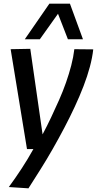

<svg xmlns="http://www.w3.org/2000/svg" viewBox="-20 -810 528 1046"><path d="M385 -542 488 -541Q483 -496 469.5 -445.5Q456 -395 435 -340.5Q414 -286 387.5 -229Q361 -172 330.5 -114Q300 -56 267.5 1Q235 58 201 112Q167 166 135 216L28 209Q64 160 98 108Q132 56 162 2H127L38 -542L145 -544L212 -78Q236 -123 258.5 -170.5Q281 -218 302 -265.5Q323 -313 339.5 -360Q356 -407 368 -453Q380 -499 385 -542ZM115 -596 249 -790H361L432 -596H350L296 -735L197 -596Z"/></svg>

Font: Georama ExtraCondensed Thin Medium
Style: Italic
Weight: 500
Italic angle: -9°
Version: Version 1.001